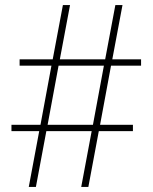

<svg xmlns="http://www.w3.org/2000/svg" viewBox="-20 -734 599 754"><path d="M93 0H121L162 -219H340L299 0H327L368 -219H502V-244H373L416 -476H534V-501H421L461 -714H433L393 -501H215L255 -714H227L187 -501H57V-476H182L139 -244H25V-219H134ZM167 -244 210 -476H388L345 -244Z"/></svg>

Font: Noto Serif Georgian Thin
Style: Regular
Weight: 100
Designer: Monotype Design Team, Akaki Razmadze
Foundry: Google LLC
Version: Version 2.003